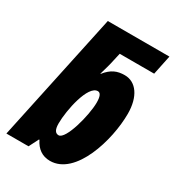

<svg xmlns="http://www.w3.org/2000/svg" viewBox="-198 -867 896 985"><g transform="rotate(30 250.5 -375.0)"><path d="M250 10C401 10 476 -243 476 -399C476 -500 431 -563 364 -563C320 -563 287 -550 253 -507H251C262 -544 272 -580 275 -597L286 -645H490L514 -760H149L-13 0H118L147 -57H150C171 -14 204 10 250 10ZM223 -126C203 -126 193 -143 193 -179C193 -257 227 -423 285 -423C301 -423 309 -405 309 -369C309 -294 265 -126 223 -126Z"/></g></svg>

Font: Noto Sans UI Condensed Black
Style: Italic
Weight: 900
Width: 3
Italic angle: -192°
Designer: Monotype Design Team
Foundry: Monotype Imaging Inc.
Version: Version 1.901